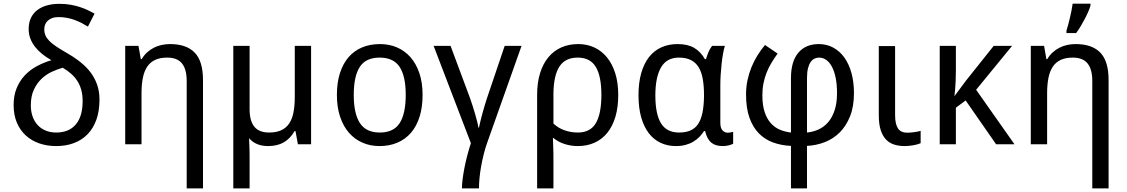

<svg xmlns="http://www.w3.org/2000/svg" viewBox="-20 -786 6140 1046"><path d="M259.8 -458Q232.4 -473.6 209.7 -491.9Q187 -510.3 170.7 -531.2Q154.3 -552.2 145.3 -576.2Q136.2 -600.1 136.2 -627.9Q136.2 -663.1 148.7 -688.7Q161.1 -714.4 183.6 -731.4Q206.1 -748.5 236.6 -756.8Q267.1 -765.1 303.2 -765.1Q336.4 -765.1 364 -760.3Q391.6 -755.4 415 -747.8Q438.5 -740.2 458.3 -730.7Q478 -721.2 495.1 -711.9L459 -641.1Q443.4 -650.9 425.5 -660.2Q407.7 -669.4 387.9 -676.8Q368.2 -684.1 345.9 -688.5Q323.7 -692.9 298.8 -692.9Q278.3 -692.9 263.7 -687.3Q249 -681.6 239.5 -672.6Q230 -663.6 225.6 -651.4Q221.2 -639.2 221.2 -626Q221.2 -607.9 227.8 -592.8Q234.4 -577.6 249 -562.7Q263.7 -547.9 287.6 -532Q311.5 -516.1 346.2 -496.1Q387.7 -472.2 420.4 -445.8Q453.1 -419.4 475.6 -388.7Q498 -357.9 510 -322Q522 -286.1 522 -243.2Q522 -181.2 505.1 -134Q488.3 -86.9 457.3 -54.9Q426.3 -22.9 382.8 -6.6Q339.4 9.8 286.1 9.8Q235.8 9.8 193.4 -5.1Q150.9 -20 119.9 -48.6Q88.9 -77.1 71.5 -118.7Q54.2 -160.2 54.2 -213.9Q54.2 -265.6 70.6 -305.4Q86.9 -345.2 114.7 -375Q142.6 -404.8 179.9 -425Q217.3 -445.3 259.8 -458ZM430.2 -234.9Q430.2 -268.6 422.9 -295.7Q415.5 -322.8 401.6 -344.5Q387.7 -366.2 367.7 -384Q347.7 -401.9 321.8 -417Q293.5 -409.2 262.7 -395Q231.9 -380.9 206.5 -356.9Q181.2 -333 164.6 -297.6Q147.9 -262.2 147.9 -211.9Q147.9 -179.7 157.2 -152.6Q166.5 -125.5 184.3 -105.7Q202.1 -85.9 227.8 -75Q253.4 -64 286.1 -64Q355.5 -64 392.8 -107.9Q430.2 -151.9 430.2 -234.9Z M997.1 240.2V-345.2Q997.1 -408.7 971.4 -440.4Q945.8 -472.2 891.1 -472.2Q851.6 -472.2 824.7 -459.5Q797.9 -446.8 781.5 -421.9Q765.1 -397 758.1 -360.8Q751 -324.7 751 -277.8V0H662.1V-536.1H734.4L747.1 -463.9H752Q764.2 -484.9 781 -500.2Q797.9 -515.6 817.9 -525.9Q837.9 -536.1 860.4 -541Q882.8 -545.9 906.2 -545.9Q995.6 -545.9 1040.8 -499.3Q1085.9 -452.6 1085.9 -350.1V240.2Z M1339.8 -190.9Q1339.8 -127.4 1365.7 -95.7Q1391.6 -64 1445.8 -64Q1485.8 -64 1512.7 -76.7Q1539.6 -89.4 1555.9 -114Q1572.3 -138.7 1579.1 -174.8Q1585.9 -210.9 1585.9 -257.8V-536.1H1674.8V0H1603L1589.8 -71.8H1585Q1561.5 -31.2 1526.4 -10.7Q1491.2 9.8 1440.9 9.8Q1405.8 9.8 1379.9 -1.5Q1354 -12.7 1336.9 -33.2Q1337.4 -14.6 1338.4 4.9Q1339.4 22 1339.6 42.7Q1339.8 63.5 1339.8 84V240.2H1251V-536.1H1339.8Z M2282.2 -269Q2282.2 -202.1 2265.9 -150.1Q2249.5 -98.1 2219 -62.7Q2188.5 -27.3 2145 -8.8Q2101.6 9.8 2047.4 9.8Q1997.1 9.8 1954.6 -8.8Q1912.1 -27.3 1881.1 -62.7Q1850.1 -98.1 1832.8 -150.1Q1815.4 -202.1 1815.4 -269Q1815.4 -335.4 1831.8 -387Q1848.1 -438.5 1878.4 -473.9Q1908.7 -509.3 1952.4 -527.6Q1996.1 -545.9 2050.3 -545.9Q2100.6 -545.9 2143.1 -527.6Q2185.5 -509.3 2216.6 -473.9Q2247.6 -438.5 2264.9 -387Q2282.2 -335.4 2282.2 -269ZM1907.2 -269Q1907.2 -167 1940.7 -115.5Q1974.1 -64 2049.3 -64Q2124.5 -64 2157.5 -115.5Q2190.4 -167 2190.4 -269Q2190.4 -371.1 2157 -421.6Q2123.5 -472.2 2048.3 -472.2Q1973.1 -472.2 1940.2 -421.6Q1907.2 -371.1 1907.2 -269Z M2634.3 -8.8Q2623.5 21.5 2615.2 54.7Q2606.9 87.9 2601.1 120.6Q2595.2 153.3 2592.3 184.1Q2589.4 214.8 2589.4 240.2H2496.6Q2496.6 219.7 2500.2 190.2Q2503.9 160.6 2510.5 127.2Q2517.1 93.8 2526.1 59.3Q2535.2 24.9 2545.4 -5.9L2342.3 -536.1H2434.6L2540.5 -252Q2547.4 -232.4 2554.7 -209.7Q2562 -187 2568.4 -165Q2574.7 -143.1 2579.6 -123.5Q2584.5 -104 2586.4 -90.8H2589.4Q2591.8 -103.5 2596.7 -123.5Q2601.6 -143.6 2607.7 -166.3Q2613.8 -189 2620.4 -210.9Q2627 -232.9 2632.3 -249L2729.5 -536.1H2821.3Z M3348.1 -269Q3348.1 -202.1 3332.8 -150.1Q3317.4 -98.1 3288.8 -62.7Q3260.3 -27.3 3219.5 -8.8Q3178.7 9.8 3127.9 9.8Q3091.3 9.8 3056.4 -1.2Q3021.5 -12.2 2995.1 -34.2H2992.2Q2992.7 -13.2 2993.7 9.3Q2994.6 28.3 2994.9 52Q2995.1 75.7 2995.1 98.1V240.2H2906.2V-269Q2906.2 -335.4 2922.1 -387Q2938 -438.5 2967.3 -473.9Q2996.6 -509.3 3037.8 -527.6Q3079.1 -545.9 3130.4 -545.9Q3177.7 -545.9 3217.5 -527.6Q3257.3 -509.3 3286.4 -473.9Q3315.4 -438.5 3331.8 -387Q3348.1 -335.4 3348.1 -269ZM3127 -472.2Q3060.1 -472.2 3028.3 -424.3Q2996.6 -376.5 2995.1 -278.8V-112.8Q3021.5 -87.9 3056.4 -75.9Q3091.3 -64 3127.9 -64Q3196.3 -64 3226.3 -115.5Q3256.3 -167 3256.3 -269Q3256.3 -371.1 3225.8 -421.6Q3195.3 -472.2 3127 -472.2Z M3679.2 -64Q3716.3 -64 3741.9 -75.4Q3767.6 -86.9 3783.4 -110.8Q3799.3 -134.8 3806.9 -171.9Q3814.5 -209 3815.4 -259.8V-267.1Q3815.4 -316.4 3808.8 -354.7Q3802.2 -393.1 3786.4 -419.2Q3770.5 -445.3 3744.1 -458.7Q3717.8 -472.2 3678.2 -472.2Q3612.3 -472.2 3581.3 -418.9Q3550.3 -365.7 3550.3 -266.1Q3550.3 -164.1 3581.3 -114Q3612.3 -64 3679.2 -64ZM3662.1 9.8Q3616.7 9.8 3579.1 -7.8Q3541.5 -25.4 3514.6 -60.3Q3487.8 -95.2 3473.1 -147Q3458.5 -198.7 3458.5 -267.1Q3458.5 -335.9 3473.4 -387.9Q3488.3 -439.9 3515.9 -475.1Q3543.5 -510.3 3583 -528.1Q3622.6 -545.9 3671.4 -545.9Q3726.1 -545.9 3761.2 -525.6Q3796.4 -505.4 3820.3 -463.9H3826.2Q3831.1 -481 3839.1 -501Q3847.2 -521 3859.4 -536.1H3929.2Q3923.8 -520 3919.2 -494.6Q3914.6 -469.2 3911.4 -439.7Q3908.2 -410.2 3906.2 -379.4Q3904.3 -348.6 3904.3 -321.8V-117.2Q3904.3 -87.9 3916.5 -75.4Q3928.7 -63 3945.3 -63Q3952.1 -63 3961.2 -64.7Q3970.2 -66.4 3974.1 -67.9V-2.9Q3966.8 1.5 3950.9 5.6Q3935.1 9.8 3918.5 9.8Q3899.9 9.8 3884.5 5.9Q3869.1 2 3856.9 -7.6Q3844.7 -17.1 3835.9 -32.7Q3827.1 -48.3 3821.3 -71.8H3815.4Q3804.7 -55.2 3790.3 -40.3Q3775.9 -25.4 3757.1 -14.2Q3738.3 -2.9 3714.8 3.4Q3691.4 9.8 3662.1 9.8Z M4289.1 240.2V8.8Q4235.8 6.3 4191.2 -10Q4146.5 -26.4 4113.8 -59.8Q4081.1 -93.3 4062.7 -145.3Q4044.4 -197.3 4044.4 -271Q4044.4 -311.5 4052.2 -348.6Q4060.1 -385.7 4073.7 -419.4Q4087.4 -453.1 4106.4 -483.6Q4125.5 -514.2 4147.5 -541L4216.3 -494.1Q4198.2 -469.2 4182.9 -443.8Q4167.5 -418.5 4156.5 -390.6Q4145.5 -362.8 4139.4 -332.3Q4133.3 -301.8 4133.3 -267.1Q4133.3 -212.9 4145.8 -175.5Q4158.2 -138.2 4179.7 -114.5Q4201.2 -90.8 4229.5 -79.1Q4257.8 -67.4 4289.1 -64V-359.9Q4289.1 -451.7 4329.3 -498.8Q4369.6 -545.9 4440.4 -545.9Q4484.4 -545.9 4520 -526.4Q4555.7 -506.8 4580.6 -471.7Q4605.5 -436.5 4618.9 -387.5Q4632.3 -338.4 4632.3 -278.8Q4632.3 -206.1 4611.3 -153.1Q4590.3 -100.1 4555.2 -64.9Q4520 -29.8 4473.6 -11.7Q4427.2 6.3 4376.5 8.8V240.2ZM4540 -277.8Q4540 -325.7 4532.7 -361.8Q4525.4 -397.9 4512.2 -422.6Q4499 -447.3 4481.2 -459.7Q4463.4 -472.2 4442.4 -472.2Q4429.2 -472.2 4417.2 -466.6Q4405.3 -460.9 4396.2 -448Q4387.2 -435.1 4381.8 -413.8Q4376.5 -392.6 4376.5 -360.8V-64Q4411.6 -67.4 4441.7 -81.8Q4471.7 -96.2 4493.4 -122.3Q4515.1 -148.4 4527.6 -187.3Q4540 -226.1 4540 -277.8Z M4856.4 -535.2V-158.2Q4856.4 -110.8 4871.8 -86.9Q4887.2 -63 4922.4 -63Q4931.2 -63 4942.1 -64Q4953.1 -64.9 4963.4 -66.4Q4973.6 -67.9 4982.4 -69.8Q4991.2 -71.8 4995.6 -73.2V-5.9Q4989.3 -2.9 4979.2 0Q4969.2 2.9 4957.5 5.1Q4945.8 7.3 4933.1 8.5Q4920.4 9.8 4908.7 9.8Q4878.4 9.8 4852.5 2Q4826.7 -5.9 4807.9 -24.9Q4789.1 -43.9 4778.3 -76.4Q4767.6 -108.9 4767.6 -158.2V-535.2Z M5406.7 0 5240.7 -238.8 5187.5 -199.2V0H5099.6V-536.1H5187.5V-398.9Q5187.5 -369.6 5186.3 -344.7Q5185.1 -319.8 5183.6 -301.3Q5181.6 -279.8 5179.7 -262.2L5243.7 -348.1L5393.6 -536.1H5493.7L5297.9 -296.9L5506.8 0Z M5930.7 240.2V-345.2Q5930.7 -408.7 5905 -440.4Q5879.4 -472.2 5824.7 -472.2Q5785.2 -472.2 5758.3 -459.5Q5731.4 -446.8 5715.1 -421.9Q5698.7 -397 5691.7 -360.8Q5684.6 -324.7 5684.6 -277.8V0H5595.7V-536.1H5668L5680.7 -463.9H5685.5Q5697.8 -484.9 5714.6 -500.2Q5731.4 -515.6 5751.5 -525.9Q5771.5 -536.1 5793.9 -541Q5816.4 -545.9 5839.8 -545.9Q5929.2 -545.9 5974.4 -499.3Q6019.5 -452.6 6019.5 -350.1V240.2ZM5790 -619.1Q5794.9 -633.8 5799.8 -652.6Q5804.7 -671.4 5809.3 -691.2Q5814 -710.9 5817.9 -730.5Q5821.8 -750 5823.7 -766.1H5920.9V-755.9Q5918 -744.1 5909.9 -725.1Q5901.9 -706.1 5890.9 -684.8Q5879.9 -663.6 5867.2 -642.6Q5854.5 -621.6 5842.8 -606H5790Z"/></svg>

Font: WenQuanYi Micro Hei
Style: Regular
Weight: 400
Foundry: Ascender Corporation
Version: Version 0.2.0-beta